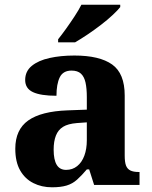

<svg xmlns="http://www.w3.org/2000/svg" viewBox="-20 -786 645 816"><path d="M201 10Q157 10 121.5 -8Q86 -26 65.5 -62Q45 -98 45 -154Q45 -235 100 -274Q155 -313 268 -317L349 -320V-373Q349 -410 343.5 -435Q338 -460 324 -473Q310 -486 284 -486Q248 -486 234 -457.5Q220 -429 220 -379Q153 -379 120 -394.5Q87 -410 87 -446Q87 -483 115 -506Q143 -529 190.5 -539.5Q238 -550 296 -550Q403 -550 456.5 -512Q510 -474 510 -380V-125Q510 -97 515.5 -82.5Q521 -68 534 -61.5Q547 -55 570 -55H573V0H380L359 -66H349Q327 -40 307.5 -22.5Q288 -5 263 2.5Q238 10 201 10ZM261 -64Q288 -64 308 -80Q328 -96 338.5 -124.5Q349 -153 349 -190V-266L307 -263Q269 -260 248 -247Q227 -234 217.5 -209.5Q208 -185 208 -150Q208 -107 221 -85.5Q234 -64 261 -64ZM227 -619Q242.2 -638 260.9 -664Q279.5 -690 297.2 -717Q314.9 -744 326 -766H491V-756Q481 -743 459.7 -723Q438.5 -703 409.9 -681Q381.3 -659 352.3 -639.5Q323.2 -620 299 -606H227Z"/></svg>

Font: Noto Serif Hentaigana EL
Style: Regular
Weight: 400
Designer: Kazuhiro Yamada
Foundry: nipponia
Version: Version 1.000